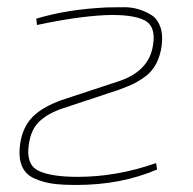

<svg xmlns="http://www.w3.org/2000/svg" viewBox="-20 -513 547 545"><path d="M85 -442 83 -460Q172 -487 285 -492Q307 -492 330 -492.5Q353 -493 374 -486.5Q395 -480 411 -469.5Q427 -459 435 -437Q443 -415 439 -384Q435 -354 423 -331.5Q411 -309 390.5 -294.5Q370 -280 355.5 -273.5Q341 -267 317 -258L151 -203Q113 -189 90.5 -167Q68 -145 62 -104Q53 -47 88 -29Q123 -11 201 -11Q311 -11 423 -50L426 -32Q324 12 197 12Q157 12 130.5 8.5Q104 5 78.5 -6Q53 -17 42.5 -41Q32 -65 37 -103Q43 -149 70 -178.5Q97 -208 155 -229L322 -284Q403 -313 414 -383Q424 -439 389 -456Q354 -473 278 -470Q197 -466 85 -442Z"/></svg>

Font: Ezarion Thin
Style: Italic
Weight: 250
Italic angle: -8°
Designer: Natanael Gama
Version: Version 1.001;PS 001.001;hotconv 1.0.70;makeotf.lib2.5.58329